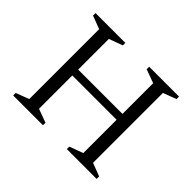

<svg xmlns="http://www.w3.org/2000/svg" viewBox="-145 -874 1088 1088"><g transform="rotate(45 399.5 -330.0)"><path d="M65 0V-20L144 -50V-610L65 -640V-660H304V-640L222 -610V-364H577V-610L495 -640V-660H734V-640L655 -610V-50L734 -20V0H495V-20L577 -50V-317H222V-50L304 -20V0Z"/></g></svg>

Font: Spectral SC Light
Style: Regular
Weight: 300
Designer: Jean-Baptiste Levee
Foundry: Production Type
Version: Version 2.001